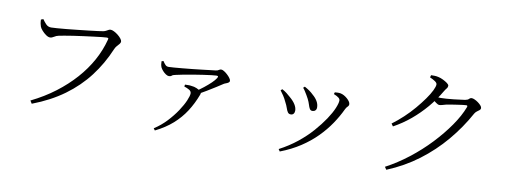

<svg xmlns="http://www.w3.org/2000/svg" viewBox="-65 -1133 4110 1554"><g transform="rotate(10 1990.0 -356.5)"><path d="M215 -6Q323 -59 410.5 -125.5Q498 -192 565.5 -268Q633 -344 678.5 -427Q724 -510 747 -598Q751 -610 747 -612.5Q743 -615 735 -615Q724 -615 696 -612Q668 -609 629 -604Q590 -599 547.5 -593.5Q505 -588 465.5 -582Q426 -576 395 -570.5Q364 -565 350 -562Q330 -558 313.5 -547Q297 -536 282 -536Q267 -536 248.5 -549Q230 -562 215 -579Q200 -596 195 -609Q191 -620 188.5 -632.5Q186 -645 185 -666L204 -673Q216 -655 233.5 -636Q251 -617 277 -617Q292 -617 324.5 -619.5Q357 -622 401 -626Q445 -630 492 -635.5Q539 -641 582 -645.5Q625 -650 656.5 -654.5Q688 -659 700 -661Q713 -664 722.5 -669.5Q732 -675 740 -679Q748 -683 756 -683Q767 -683 783.5 -675Q800 -667 816.5 -654Q833 -641 844 -627Q855 -613 855 -603Q855 -592 846 -582Q837 -572 826.5 -560Q816 -548 809 -531Q757 -407 677.5 -303Q598 -199 487.5 -118.5Q377 -38 230 18Z M1519 -313Q1550 -333 1581 -357.5Q1612 -382 1636.5 -405.5Q1661 -429 1672 -447Q1679 -459 1676.5 -462.5Q1674 -466 1662 -466Q1652 -466 1623.5 -462.5Q1595 -459 1556.5 -453.5Q1518 -448 1476.5 -441Q1435 -434 1398 -427Q1361 -420 1336 -414Q1314 -410 1306.5 -402.5Q1299 -395 1284 -395Q1273 -395 1259 -404Q1245 -413 1232.5 -427Q1220 -441 1214 -453Q1209 -465 1207 -477Q1205 -489 1205 -503L1220 -508Q1232 -489 1242.5 -478.5Q1253 -468 1269 -468Q1283 -468 1313 -470.5Q1343 -473 1382 -476.5Q1421 -480 1463 -484.5Q1505 -489 1543.5 -493.5Q1582 -498 1610.5 -501.5Q1639 -505 1650 -506Q1666 -508 1674.5 -514.5Q1683 -521 1694 -521Q1703 -521 1717 -512.5Q1731 -504 1745 -491Q1759 -478 1768.5 -465Q1778 -452 1778 -443Q1778 -433 1768.5 -427Q1759 -421 1747 -417Q1735 -413 1726 -406Q1708 -394 1676.5 -374Q1645 -354 1607.5 -331.5Q1570 -309 1532 -289ZM1237 42Q1293 6 1338 -42Q1383 -90 1415.5 -139Q1448 -188 1465 -228Q1482 -268 1482 -287Q1482 -305 1464.5 -315.5Q1447 -326 1422 -334L1425 -350Q1441 -350 1452.5 -350.5Q1464 -351 1475 -349Q1502 -347 1522 -338Q1542 -329 1551 -321Q1559 -314 1562 -308Q1565 -302 1560 -291Q1531 -214 1490 -150.5Q1449 -87 1390.5 -35Q1332 17 1249 58Z M2262 32Q2342 -10 2407.5 -62.5Q2473 -115 2523 -172Q2573 -229 2608 -281.5Q2643 -334 2660.5 -376Q2678 -418 2678 -440Q2678 -452 2666 -462Q2654 -472 2625 -484L2630 -499Q2640 -500 2652.5 -500.5Q2665 -501 2677 -499Q2692 -496 2706.5 -488Q2721 -480 2734 -468.5Q2747 -457 2754.5 -445.5Q2762 -434 2762 -424Q2762 -412 2752 -403Q2742 -394 2734 -377Q2706 -317 2664.5 -255.5Q2623 -194 2566.5 -137Q2510 -80 2437.5 -32.5Q2365 15 2274 50ZM2309 -261Q2293 -261 2284.5 -273Q2276 -285 2269 -306.5Q2262 -328 2248 -354Q2236 -380 2222.5 -400.5Q2209 -421 2195 -439L2207 -450Q2227 -440 2245.5 -425.5Q2264 -411 2277 -399Q2308 -373 2324 -347Q2340 -321 2340 -297Q2340 -281 2332 -271Q2324 -261 2309 -261ZM2477 -319Q2462 -319 2454.5 -331.5Q2447 -344 2441 -364.5Q2435 -385 2423 -409Q2416 -423 2407.5 -437Q2399 -451 2390 -465.5Q2381 -480 2371 -491L2383 -502Q2405 -490 2423 -477.5Q2441 -465 2457 -449Q2481 -429 2495.5 -404.5Q2510 -380 2510 -353Q2510 -337 2500.5 -328Q2491 -319 2477 -319Z M3134 24Q3230 -27 3320 -97Q3410 -167 3486 -247.5Q3562 -328 3619 -410Q3676 -492 3704 -566Q3710 -581 3696 -581Q3688 -581 3667.5 -578.5Q3647 -576 3621.5 -572Q3596 -568 3572.5 -564.5Q3549 -561 3536 -558Q3520 -554 3505.5 -549.5Q3491 -545 3480 -545Q3469 -545 3453 -557Q3437 -569 3419 -583L3434 -607Q3449 -605 3460.5 -604Q3472 -603 3481 -603Q3499 -603 3528.5 -605Q3558 -607 3589 -610.5Q3620 -614 3644.5 -617.5Q3669 -621 3679 -622Q3701 -626 3709.5 -635.5Q3718 -645 3731 -645Q3740 -645 3754.5 -638.5Q3769 -632 3783.5 -621.5Q3798 -611 3808 -599.5Q3818 -588 3818 -578Q3818 -568 3809 -561Q3800 -554 3789.5 -546.5Q3779 -539 3771 -526Q3703 -402 3611.5 -293.5Q3520 -185 3405 -98.5Q3290 -12 3149 46ZM3126 -330Q3172 -364 3217 -406Q3262 -448 3300 -493Q3338 -538 3367.5 -579.5Q3397 -621 3413 -654Q3429 -687 3429 -704Q3429 -717 3411.5 -729Q3394 -741 3368 -752L3373 -771Q3387 -771 3401.5 -771Q3416 -771 3433 -767Q3453 -763 3474 -752.5Q3495 -742 3510 -731Q3525 -720 3525 -710Q3525 -697 3516 -687Q3507 -677 3496 -658Q3454 -586 3399.5 -522Q3345 -458 3280.5 -404Q3216 -350 3141 -309Z"/></g></svg>

Font: Noto Serif JP ExtraLight
Style: Regular
Weight: 400
Version: Version 2.003-H1;hotconv 1.1.1;makeotfexe 2.6.0